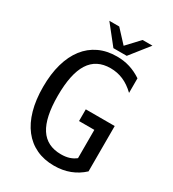

<svg xmlns="http://www.w3.org/2000/svg" viewBox="-216 -1020 1035 1151"><g transform="rotate(30 301.0 -445.0)"><path d="M195.8 -904.3H264.2L344.7 -817.4L425.8 -904.3H494.1L391.1 -774.4H298.8ZM341.8 14.2Q272.9 14.2 218.8 -11.2Q164.6 -36.6 127 -85Q89.4 -133.3 69.6 -203.4Q49.8 -273.4 49.8 -362.8Q49.8 -452.6 69.8 -522.9Q89.8 -593.3 127.7 -642.1Q165.5 -690.9 220 -716.6Q274.4 -742.2 343.3 -742.2Q391.6 -742.2 433.1 -729.2Q474.6 -716.3 514.2 -689.9V-588.9Q474.6 -627 433.3 -644.5Q392.1 -662.1 345.2 -662.1Q247.6 -662.1 200.2 -587.6Q152.8 -513.2 152.8 -360.8Q152.8 -210.9 199.7 -138.4Q246.6 -65.9 344.2 -65.9Q375.5 -65.9 399.9 -73.5Q424.3 -81.1 444.8 -97.2V-293H338.9V-374H539.1V-60.1Q499.5 -23.4 450.2 -4.6Q400.9 14.2 341.8 14.2Z"/></g></svg>

Font: Hack
Style: Regular
Weight: 400
Monospace: yes
Designer: Christopher Simpkins
Foundry: Christopher Simpkins
Version: Version 2.019; ttfautohint (v1.4.1) -l 4 -r 80 -G 350 -x 0 -